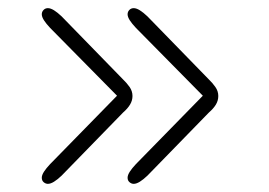

<svg xmlns="http://www.w3.org/2000/svg" viewBox="-20 -515 659 471"><path d="M308 -64Q302.5 -64 297.8 -68Q293 -72 293 -79Q293 -85.5 298.5 -94Q304 -102.5 313.5 -112.5L495.5 -298.5V-262L313.5 -446.5Q304 -456.5 298.5 -465Q293 -473.5 293 -480Q293 -486 297.2 -490.5Q301.5 -495 308 -495Q314.5 -495 323 -489.8Q331.5 -484.5 341.5 -475L492 -320.5Q501 -312 508.2 -301.8Q515.5 -291.5 515.5 -279.5Q515.5 -268.5 509.8 -258.8Q504 -249 492.5 -239L341.5 -84Q331.5 -74.5 323 -69.2Q314.5 -64 308 -64ZM97.5 -64Q92 -64 87.2 -68Q82.5 -72 82.5 -79Q82.5 -85.5 88 -94Q93.5 -102.5 103 -112.5L285 -298.5V-262L103 -446.5Q93.5 -456.5 88 -465Q82.5 -473.5 82.5 -480Q82.5 -486 86.8 -490.5Q91 -495 97.5 -495Q104 -495 112.5 -489.8Q121 -484.5 131 -475L281.5 -320.5Q290.5 -312 297.8 -301.8Q305 -291.5 305 -279.5Q305 -268.5 299.2 -258.8Q293.5 -249 282 -239L131 -84Q121 -74.5 112.5 -69.2Q104 -64 97.5 -64Z"/></svg>

Font: Sono Monospace Light
Style: Regular
Weight: 300
Version: Version 2.112